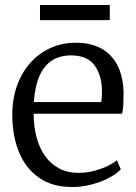

<svg xmlns="http://www.w3.org/2000/svg" viewBox="-20 -742 549 773"><path d="M270.5 11Q191.5 11 137.8 -26Q84 -63 56.8 -128.8Q29.5 -194.5 29.5 -280Q29.5 -344.5 48.8 -397.8Q68 -451 102.5 -489.5Q137 -528 183.8 -549Q230.5 -570 285.5 -570Q374 -570 424 -519.5Q474 -469 477.5 -372Q477.5 -343.5 476.5 -322Q475.5 -300.5 471.5 -284H115.5Q115.5 -233.5 127 -190Q138.5 -146.5 161.2 -114.2Q184 -82 218 -64Q252 -46 296.5 -46Q339.5 -46 383.5 -61.5Q427.5 -77 450.5 -97L466.5 -60Q447.5 -40.5 416.2 -24.5Q385 -8.5 347 1.2Q309 11 270.5 11ZM116.5 -331H387.5Q389 -339 389.8 -352.5Q390.5 -366 390.5 -375Q390.5 -436.5 361.5 -477.8Q332.5 -519 265.5 -519Q235.5 -519 209.8 -509Q184 -499 164.2 -477Q144.5 -455 132.2 -419Q120 -383 116.5 -331ZM422 -722V-661H141V-722Z"/></svg>

Font: Merriweather Light
Style: Regular
Weight: 300
Version: Version 2.100